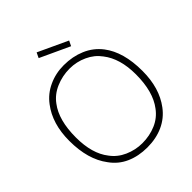

<svg xmlns="http://www.w3.org/2000/svg" viewBox="-260 -1106 1276 1276"><g transform="rotate(-45 378.0 -468.0)"><path d="M495 -819 286.5 -915.5 304 -952 512.5 -855ZM121 -103Q41.5 -207.5 41.5 -382.5Q41.5 -543.5 121 -647Q163.5 -704 229 -734Q294.5 -764.5 371 -764.5Q453.5 -764.5 522.2 -735.2Q591 -706 636.5 -647Q714.5 -545.5 714.5 -367.5Q714.5 -206.5 636.5 -103Q593 -44.5 527 -14.5Q461 15.5 378 15.5Q295.5 15.5 229.5 -13.8Q163.5 -43 121 -103ZM599 -130Q667.5 -219.5 667.5 -382.5Q667.5 -530.5 599 -618.5Q563.5 -667.5 505.5 -694Q447.5 -721 382.5 -721Q314.5 -721 253 -694.5Q192.5 -668.5 156 -618.5Q88.5 -530.5 88.5 -367.5Q88.5 -215.5 156 -130Q192 -80.5 250.5 -54.5Q310.5 -28 374 -28Q443.5 -28 503 -53.5Q562 -79 599 -130Z"/></g></svg>

Font: Russisch Sans ExtraLight
Style: Regular
Weight: 200
Width: 4
Designer: Michael Sharanda (font) & Cristiano Sobral (main changes)
Foundry: Michael Sharanda
Version: Version 2.00;September 8, 2020;FontCreator 13.0.0.2681 64-bi